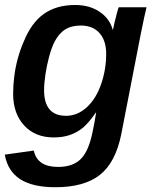

<svg xmlns="http://www.w3.org/2000/svg" viewBox="-21 -558 634 785"><path d="M205.1 207.5Q112.8 207.5 61.8 174.8Q10.7 142.1 -1.5 74.2L117.2 57.6Q131.3 124.5 216.3 124.5Q275.4 124.5 307.9 93.5Q340.3 62.5 356.4 -13.2Q361.3 -36.1 365.2 -57.4Q369.1 -78.6 372.1 -98.1H371.1Q340.8 -54.7 317.9 -35.6Q294.4 -16.6 265.4 -6.3Q236.3 3.9 198.7 3.9Q123 3.9 77.9 -44.9Q32.7 -93.8 32.7 -174.3Q32.7 -210.4 37.6 -248Q42.5 -285.6 52.5 -321.5Q62.5 -357.4 76.2 -388.2Q107.4 -465.3 158.7 -501.5Q210 -537.6 286.6 -537.6Q344.7 -537.6 386 -510Q427.2 -482.4 439.9 -436.5H440.9Q442.9 -447.3 447.8 -468Q452.6 -488.8 457.8 -507.3Q462.9 -525.9 464.4 -528.3H578.1L568.8 -487.8L554.2 -417.5L474.6 -8.3Q451.2 106.9 387.2 157.2Q323.2 207.5 205.1 207.5ZM159.2 -189.5Q159.2 -84.5 249 -84.5Q295.4 -84.5 333.5 -119.1Q371.6 -153.8 392.3 -213.6Q413.1 -273.4 413.1 -337.9Q413.1 -392.1 385.7 -422.9Q358.4 -453.6 309.6 -453.6Q270.5 -453.6 244.6 -437Q218.8 -420.4 200.7 -384.8Q189 -360.4 179.4 -324.7Q169.9 -289.1 164.6 -252.7Q159.2 -216.3 159.2 -189.5Z"/></svg>

Font: Arimo SemiBold
Style: Italic
Weight: 600
Italic angle: -12°
Version: Version 1.33